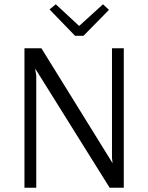

<svg xmlns="http://www.w3.org/2000/svg" viewBox="-20 -875 691 895"><path d="M330 -708 211 -831 240 -855 349 -754 460 -855 488 -829 369 -708ZM94 0V-650H173L505 -114L502 -138V-650H557V0H491L145 -554H144L149 -523V0Z"/></svg>

Font: Arsenal
Style: Regular
Weight: 400
Designer: Andrij Shevchenko
Foundry: Stairsfor
Version: Version 2.001;PS 002.001;hotconv 1.0.88;makeotf.lib2.5.64775